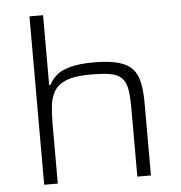

<svg xmlns="http://www.w3.org/2000/svg" viewBox="-53 -793 794 844"><g transform="rotate(-5 344.5 -371.5)"><path d="M108 0V-743H168V-435H174Q184 -456 204.5 -475Q225 -494 265.5 -505.5Q306 -517 372 -517Q439 -517 480 -505.5Q521 -494 542.5 -470Q564 -446 571.5 -408Q579 -370 579 -318V0H519V-301Q519 -355 513 -387.5Q507 -420 489 -437Q471 -454 438 -459.5Q405 -465 352 -465Q284 -465 246.5 -450Q209 -435 192.5 -407.5Q176 -380 172 -343.5Q168 -307 168 -263V0Z"/></g></svg>

Font: Saira Expanded Light
Style: Regular
Weight: 300
Width: 7
Designer: Hector Gatti with collaboration of the Omnibus-Type team
Foundry: Omnibus-Type
Version: Version 1.101